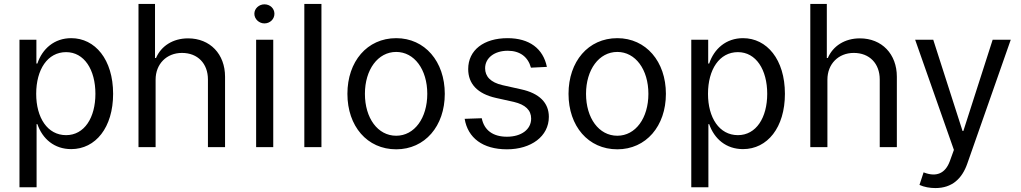

<svg xmlns="http://www.w3.org/2000/svg" viewBox="-20 -748 5192 976"><path d="M79 204H166V-117H170C196 -42 256 10 342 10C466 10 555 -100 555 -271C555 -446 463 -554 342 -554C256 -554 195 -500 170 -425H165V-546H79ZM164 -271C164 -395 222 -483 316 -483C408 -483 465 -394 465 -271C465 -150 409 -61 316 -61C221 -61 164 -150 164 -271Z M771 -343C771 -423 827 -479 905 -479C985 -479 1037 -425 1037 -344V0H1124V-358C1124 -473 1048 -553 936 -553C859 -553 799 -514 773 -453H768V-728H684V0H771Z M1282 0H1369V-546H1282ZM1273 -678C1273 -651 1297 -629 1324 -629C1353 -629 1375 -651 1375 -678C1375 -705 1353 -726 1324 -726C1297 -726 1273 -705 1273 -678Z M1614 -728H1527V0H1614Z M1994 11C2140 11 2241 -107 2241 -271C2241 -435 2140 -554 1994 -554C1846 -554 1746 -435 1746 -271C1746 -107 1846 11 1994 11ZM1835 -271C1835 -394 1901 -484 1994 -484C2086 -484 2152 -395 2152 -271C2152 -148 2087 -58 1994 -58C1900 -58 1835 -148 1835 -271Z M2679 -404 2760 -408C2741 -501 2671 -554 2560 -554C2439 -554 2360 -493 2360 -397C2360 -322 2407 -271 2502 -250L2592 -230C2651 -216 2680 -188 2680 -145C2680 -90 2630 -53 2557 -53C2486 -53 2441 -86 2429 -147L2342 -144C2358 -47 2434 11 2557 11C2680 11 2770 -55 2770 -154C2770 -226 2721 -274 2629 -294L2535 -315C2473 -329 2446 -360 2446 -401C2446 -454 2494 -490 2561 -490C2623 -490 2664 -459 2679 -404Z M3118 11C3264 11 3365 -107 3365 -271C3365 -435 3264 -554 3118 -554C2970 -554 2870 -435 2870 -271C2870 -107 2970 11 3118 11ZM2959 -271C2959 -394 3025 -484 3118 -484C3210 -484 3276 -395 3276 -271C3276 -148 3211 -58 3118 -58C3024 -58 2959 -148 2959 -271Z M3494 204H3581V-117H3585C3611 -42 3671 10 3757 10C3881 10 3970 -100 3970 -271C3970 -446 3878 -554 3757 -554C3671 -554 3610 -500 3585 -425H3580V-546H3494ZM3579 -271C3579 -395 3637 -483 3731 -483C3823 -483 3880 -394 3880 -271C3880 -150 3824 -61 3731 -61C3636 -61 3579 -150 3579 -271Z M4186 -343C4186 -423 4242 -479 4320 -479C4400 -479 4452 -425 4452 -344V0H4539V-358C4539 -473 4463 -553 4351 -553C4274 -553 4214 -514 4188 -453H4183V-728H4099V0H4186Z M4735 208C4819 208 4870 161 4897 84L5118 -546H5026L4877 -82H4873L4724 -546H4632L4829 14L4808 72C4785 134 4740 152 4680 130L4675 128L4654 192C4678 203 4707 208 4735 208Z"/></svg>

Font: Wafeq
Style: Regular
Weight: 400
Designer: Rasmus Andersson & Azza Alameddine
Foundry: Google & TypeTogether
Version: Version 3.000;FEAKit 1.0